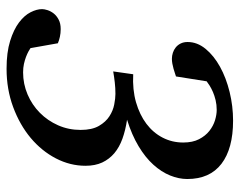

<svg xmlns="http://www.w3.org/2000/svg" viewBox="-94 -634 743 596"><g transform="rotate(90 278.0 -335.5)"><path d="M535.2 -544.9Q535.2 -518.6 524.2 -491.5Q513.2 -464.4 490.7 -439.5Q468.3 -414.6 433.3 -393.6Q398.4 -372.6 351.1 -357.9Q383.8 -353 410.2 -343.5Q436.5 -334 455.1 -318.4Q473.6 -302.7 483.9 -280.8Q494.1 -258.8 494.1 -229Q494.1 -181.2 471.2 -137Q448.2 -92.8 407.7 -58.8Q367.2 -24.9 312 -4.4Q256.8 16.1 192.9 16.1Q142.1 16.1 106.7 5.1Q71.3 -5.9 49.3 -22.5Q27.3 -39.1 17.6 -58.3Q7.8 -77.6 7.8 -94.2Q7.8 -101.1 11 -111.1Q14.2 -121.1 21.2 -130.1Q28.3 -139.2 40.3 -145.5Q52.2 -151.9 69.8 -151.9Q82.5 -151.9 93.8 -149.4Q105 -147 113.8 -143.1L128.9 -58.1Q132.3 -55.7 139.4 -51.8Q146.5 -47.9 156.2 -44.2Q166 -40.5 178 -37.8Q189.9 -35.2 204.1 -35.2Q240.2 -35.2 272.7 -49.1Q305.2 -63 329.6 -87.2Q354 -111.3 368.4 -143.8Q382.8 -176.3 382.8 -213.9Q382.8 -249 370.4 -270.5Q357.9 -292 340.3 -303.2Q322.8 -314.5 303.7 -318.1Q284.7 -321.8 271 -321.8Q252.4 -321.8 235.4 -319.8Q218.3 -317.9 201.2 -314.9L210 -377Q257.8 -374.5 296.9 -385.7Q335.9 -397 363.8 -418Q391.6 -439 406.7 -468.3Q421.9 -497.6 421.9 -532.2Q421.9 -561.5 411.6 -581.3Q401.4 -601.1 386 -613.3Q370.6 -625.5 353 -630.9Q335.4 -636.2 320.8 -636.2Q304.7 -636.2 290.5 -632.8Q276.4 -629.4 265.1 -624.5Q253.9 -619.6 245.4 -614.3Q236.8 -608.9 231.9 -605L216.8 -509.8Q213.4 -508.8 207 -506.6Q200.7 -504.4 192.9 -502.2Q185.1 -500 177 -498.5Q168.9 -497.1 162.1 -497.1Q152.8 -497.1 143.6 -500Q134.3 -502.9 126.7 -509Q119.1 -515.1 114.5 -524.4Q109.9 -533.7 109.9 -545.9Q109.9 -575.7 131.1 -601.6Q152.3 -627.4 186.8 -646.5Q221.2 -665.5 265.1 -676.3Q309.1 -687 354 -687Q440.9 -687 488 -650.9Q535.2 -614.7 535.2 -544.9Z"/></g></svg>

Font: Charis SIL Viet
Style: Italic
Weight: 400
Italic angle: -11°
Foundry: SIL International
Version: Version 5.000